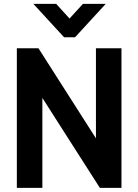

<svg xmlns="http://www.w3.org/2000/svg" viewBox="-20 -942 694 963"><path d="M301.2 -755.2 147.5 -922.5H261.8L328.8 -849L395.8 -922.5H510.2L356.5 -755.2ZM64.5 0.2V-700H172.8L461.2 -248.2V-700H589.2V0.2H480.8L192.5 -450.8V0.2Z"/></svg>

Font: Haskoy
Style: Regular
Weight: 400
Designer: Ertekin Erdin
Foundry: Ertekin Erdin
Version: Version 1.500